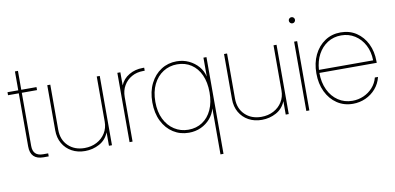

<svg xmlns="http://www.w3.org/2000/svg" viewBox="-81 -950 2893 1407"><g transform="rotate(-10 1366.0 -246.0)"><path d="M215.8 -515.6V-493.2H102.5V-97.7Q102.5 -22.5 177.7 -22.5H215.8V0H177.7Q80.1 0 80.1 -97.7V-493.2H0V-515.6H80.1V-656.2H102.5V-515.6Z M486.3 7.8Q430.7 7.8 387.7 -15.9Q344.7 -39.6 320.3 -81.8Q295.9 -124 295.9 -179.7V-515.6H318.4V-179.7Q318.4 -105.5 365.2 -60.1Q412.1 -14.6 486.3 -14.6Q537.1 -14.6 577.4 -35.9Q617.7 -57.1 640.9 -94.5Q664.1 -131.8 664.1 -179.7V-515.6H686.5V0H664.1V-100.1Q642.6 -45.9 593.3 -19Q543.9 7.8 486.3 7.8Z M817.4 0V-515.6H839.8V-419.4H840.3Q859.4 -465.3 904.5 -491.9Q949.7 -518.6 1005.9 -518.6H1017.6V-496.1H1005.9Q958 -496.1 920.4 -474.9Q882.8 -453.6 861.3 -416.7Q839.8 -379.9 839.8 -332V0Z M1480.5 204.1H1458V-136.7H1457.5Q1446.8 -96.2 1418.5 -63.2Q1390.1 -30.3 1349.1 -11.2Q1308.1 7.8 1258.8 7.8Q1194.3 7.8 1143.1 -24.9Q1091.8 -57.6 1062 -117.4Q1032.2 -177.2 1032.2 -257.8Q1032.2 -337.9 1062.3 -397.7Q1092.3 -457.5 1143.6 -490.5Q1194.8 -523.4 1258.8 -523.4Q1308.1 -523.4 1349.6 -503.7Q1391.1 -483.9 1419.7 -450.7Q1448.2 -417.5 1457.5 -376H1458V-515.6H1480.5ZM1258.8 -14.6Q1318.4 -14.6 1363.3 -44.4Q1408.2 -74.2 1433.1 -128.7Q1458 -183.1 1458 -257.8Q1458 -332.5 1433.1 -387.2Q1408.2 -441.9 1363.3 -471.4Q1318.4 -501 1258.8 -501Q1201.2 -501 1154.8 -471.4Q1108.4 -441.9 1081.5 -387.2Q1054.7 -332.5 1054.7 -257.8Q1054.7 -183.1 1081.5 -128.7Q1108.4 -74.2 1154.8 -44.4Q1201.2 -14.6 1258.8 -14.6Z M1801.8 7.8Q1746.1 7.8 1703.1 -15.9Q1660.2 -39.6 1635.7 -81.8Q1611.3 -124 1611.3 -179.7V-515.6H1633.8V-179.7Q1633.8 -105.5 1680.7 -60.1Q1727.5 -14.6 1801.8 -14.6Q1852.5 -14.6 1892.8 -35.9Q1933.1 -57.1 1956.3 -94.5Q1979.5 -131.8 1979.5 -179.7V-515.6H2002V0H1979.5V-100.1Q1958 -45.9 1908.7 -19Q1859.4 7.8 1801.8 7.8Z M2132.8 0V-515.6H2155.3V0ZM2144 -649.9Q2134.8 -649.9 2127.9 -656.7Q2121.1 -663.6 2121.1 -672.9Q2121.1 -682.6 2127.9 -689.2Q2134.8 -695.8 2144 -695.8Q2153.8 -695.8 2160.4 -689.2Q2167 -682.6 2167 -672.9Q2167 -663.6 2160.4 -656.7Q2153.8 -649.9 2144 -649.9Z M2479.5 7.8Q2413.1 7.8 2361.8 -26.6Q2310.5 -61 2281.7 -121.1Q2252.9 -181.2 2252.9 -257.8Q2252.9 -335 2281.7 -394.8Q2310.5 -454.6 2361.8 -489Q2413.1 -523.4 2479.5 -523.4Q2545.9 -523.4 2595.9 -490Q2646 -456.5 2674.1 -399.2Q2702.1 -341.8 2702.1 -269.5V-257.8H2275.4Q2275.4 -186.5 2301.5 -131.6Q2327.6 -76.7 2373.8 -45.7Q2419.9 -14.6 2479.5 -14.6Q2523.4 -14.6 2562.5 -31.7Q2601.6 -48.8 2630.1 -80.3Q2658.7 -111.8 2669.9 -154.3H2693.4Q2681.6 -105.5 2649.9 -68.8Q2618.2 -32.2 2574 -12.2Q2529.8 7.8 2479.5 7.8ZM2275.9 -280.3H2679.2Q2678.2 -344.7 2651.9 -394.5Q2625.5 -444.3 2580.6 -472.7Q2535.6 -501 2479.5 -501Q2422.9 -501 2378.4 -472.9Q2334 -444.8 2307.1 -395.3Q2280.3 -345.7 2275.9 -280.3Z"/></g></svg>

Font: Inter Display Thin
Style: Regular
Weight: 100
Designer: Rasmus Andersson
Foundry: rsms
Version: Version 4.000;git-a52131595